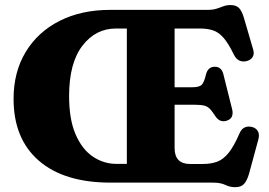

<svg xmlns="http://www.w3.org/2000/svg" viewBox="-20 -740 1090 778"><path d="M427 -700H821.5Q843.5 -700 858.2 -705Q873 -710 885.8 -714.8Q898.5 -719.5 914 -719.5Q937.5 -719.5 949.2 -706.8Q961 -694 969 -665.5L1006.5 -537Q1011 -520 1003.2 -508.2Q995.5 -496.5 979.5 -492.5Q964 -488.5 950.2 -494.5Q936.5 -500.5 927.5 -519Q905.5 -564.5 885.5 -587.2Q865.5 -610 842.5 -617.2Q819.5 -624.5 789 -624.5H687.5V-386.5H760Q789.5 -386.5 798.8 -398Q808 -409.5 815 -439.5Q823 -469 849.5 -469.5Q877.5 -470 885 -439.5L920.5 -298Q929.5 -261 899 -251Q871.5 -242 853.5 -268Q841 -287.5 831.5 -297.8Q822 -308 808.5 -311.8Q795 -315.5 771 -315.5H687.5V-140.5Q687.5 -75.5 750.5 -75.5H801Q835 -75.5 860 -84.8Q885 -94 906.5 -120.8Q928 -147.5 950.5 -199.5Q964.5 -232.5 999 -226Q1016.5 -222.5 1024.5 -209Q1032.5 -195.5 1027 -175.5L989 -35.5Q981 -8 969 5.2Q957 18.5 933 18.5Q911.5 18.5 892.8 9.2Q874 0 842 0H428Q240 0 137.5 -88.8Q35 -177.5 35 -339.5Q35 -448 84 -529.2Q133 -610.5 221.2 -655.2Q309.5 -700 427 -700ZM260 -350.5Q260 -256.5 286.2 -195.8Q312.5 -135 356.2 -105.5Q400 -76 451.5 -76H494V-624.5H450Q367.5 -624.5 313.8 -554.5Q260 -484.5 260 -350.5Z"/></svg>

Font: Fraunces 9pt Soft
Style: Bold
Weight: 700
Version: Version 1.000;[b76b70a41]